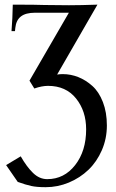

<svg xmlns="http://www.w3.org/2000/svg" viewBox="-20 -508 492 814"><path d="M55.2 263.2 5.9 191.9 67.9 154.8Q92.8 198.7 119.9 225.1Q147 251.5 180.2 251.5Q252 251.5 298.6 191.9Q345.2 132.3 345.2 40.5Q345.2 -37.6 302.2 -90.8Q259.3 -144 183.6 -144Q157.7 -144 125.5 -132.8L105 -166L272 -454.1H128.9Q88.9 -454.1 68.6 -438.2Q48.3 -422.4 44.9 -389.6L43.5 -376H28.8Q33.2 -430.7 34.2 -488.3Q135.7 -488.3 168.9 -486.8Q212.9 -485.8 272.5 -485.8Q321.3 -485.8 393.1 -488.3L222.2 -191.9Q233.9 -193.8 246.1 -193.8Q279.8 -193.8 311.8 -181.2Q343.8 -168.5 371.6 -143.6Q399.4 -118.7 416.3 -75.2Q433.1 -31.7 433.1 23.9Q433.1 79.6 411.9 128.7Q390.6 177.7 355 211.9Q319.3 246.1 272 265.9Q224.6 285.6 173.8 285.6Q136.2 285.6 112.5 280.5Q88.9 275.4 55.2 263.2Z"/></svg>

Font: Flanker
Style: Regular
Weight: 400
Designer: Flanker
Foundry: Flanker
Version: Version 2.027